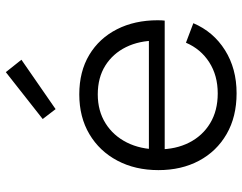

<svg xmlns="http://www.w3.org/2000/svg" viewBox="-108 -732 849 673"><g transform="rotate(-90 316.5 -395.5)"><path d="M326.1 9.3Q243.6 9.3 183.1 -25.7Q122.5 -60.7 89.6 -122.4Q56.7 -184.1 56.7 -264.6Q56.7 -345.9 89.9 -408.5Q123 -471.2 182.7 -506.6Q242.4 -542.1 322.2 -542.1Q402.1 -542.1 460.5 -507.2Q518.8 -472.2 550.4 -410.1Q582 -348 582 -267.1Q582 -257.7 581.6 -252.1Q581.3 -246.5 580.7 -242.7H509.3Q510 -248.6 510.3 -255.8Q510.6 -263 510.6 -272.3Q510.6 -331.9 487.9 -378.2Q465.1 -424.4 423 -450.9Q380.8 -477.3 322.2 -477.3Q264.5 -477.3 221.1 -450.3Q177.6 -423.2 153.5 -375.3Q129.4 -327.4 129.4 -264.6Q129.4 -203.6 153.3 -156.7Q177.2 -109.8 221.2 -83.3Q265.2 -56.8 325.5 -56.8Q388.5 -56.8 434.8 -86.6Q481.1 -116.3 503.3 -168.2L571.7 -142.3Q541.8 -72 477.2 -31.4Q412.6 9.3 326.1 9.3ZM102.2 -242.7V-298.1H559.1L580 -242.7ZM400.1 -799.6 443.6 -744.9 270.5 -625.1 235.8 -670.3Z"/></g></svg>

Font: Hepta Slab ExtraLight
Style: Regular
Weight: 200
Designer: Michael LaGattuta
Foundry: Michael LaGattuta
Version: Version 1.100